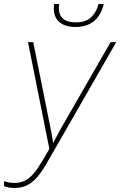

<svg xmlns="http://www.w3.org/2000/svg" viewBox="-37 -923 597 953"><path d="M35 10Q5 10 -17 1V-24Q7 -15 35 -15Q72 -15 99 -33.5Q126 -52 151 -89.5Q176 -127 208 -184L102 -714H128L215 -281Q218 -263 221.5 -246Q225 -229 227 -213Q235 -228 244.5 -246.5Q254 -265 263 -281L512 -714H540L213 -144Q186 -95 161 -60.5Q136 -26 106 -8Q76 10 35 10ZM337 -789Q288 -789 259 -812.5Q230 -836 230 -882Q230 -893 232 -903H257Q255 -890 255 -885Q255 -812 339 -812Q389 -812 415.5 -837.5Q442 -863 452 -903H478Q450 -789 337 -789Z"/></svg>

Font: Noto Sans SemiCondensed Thin
Style: Italic
Weight: 100
Width: 4
Italic angle: -12°
Designer: Monotype Design Team
Foundry: Monotype Imaging Inc.
Version: Version 2.013; ttfautohint (v1.8.4.7-5d5b)